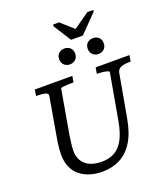

<svg xmlns="http://www.w3.org/2000/svg" viewBox="-191 -1235 1201 1377"><g transform="rotate(-20 409.0 -546.5)"><path d="M462 -956H552L683 -1090L685 -1103H640L513 -1014H523L424 -1103H379L377 -1090ZM218 -321Q215 -300 212 -279Q209 -258 207 -239.5Q205 -221 205 -205Q205 -167 217 -139.5Q229 -112 251.5 -94Q274 -76 304.5 -67.5Q335 -59 372 -59Q429 -59 470.5 -82.5Q512 -106 539.5 -157.5Q567 -209 582 -293L644 -642Q646 -649 632.5 -653.5Q619 -658 599 -660.5Q579 -663 561 -663H552L560 -710H818L810 -663H799Q762 -663 736.5 -653Q711 -643 706 -617L647 -288Q628 -181 586.5 -115.5Q545 -50 485 -20Q425 10 352 10Q301 10 257.5 -3.5Q214 -17 181.5 -43.5Q149 -70 131 -110.5Q113 -151 113 -205Q113 -226 114.5 -246.5Q116 -267 119 -288.5Q122 -310 126 -332L178 -632Q181 -651 157.5 -657Q134 -663 99 -663H88L96 -710H382L374 -663H365Q346 -663 325.5 -662Q305 -661 291 -659Q277 -657 276 -653ZM395 -793Q369 -793 351.5 -809.5Q334 -826 334 -854Q334 -882 351.5 -898Q369 -914 395 -914Q421 -914 438.5 -898Q456 -882 456 -854Q456 -826 438.5 -809.5Q421 -793 395 -793ZM613 -793Q587 -793 569.5 -809.5Q552 -826 552 -854Q552 -882 569.5 -898Q587 -914 613 -914Q639 -914 656.5 -898Q674 -882 674 -854Q674 -826 656.5 -809.5Q639 -793 613 -793Z"/></g></svg>

Font: Roboto Serif 20pt
Style: Italic
Weight: 400
Italic angle: -10°
Designer: Greg Gazdowicz
Foundry: Commercial Type
Version: Version 1.008